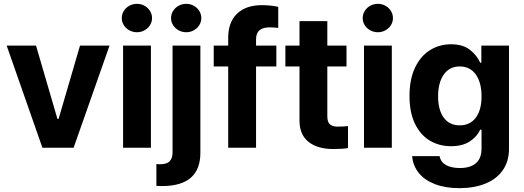

<svg xmlns="http://www.w3.org/2000/svg" viewBox="-20 -767 2719 997"><path d="M362.3 0H200.2L14.6 -530.3H167L278.3 -149.4H284.2L395.5 -530.3H548.8Z M619.1 -530.3H763.7V0H619.1ZM612.3 -672.9Q612.3 -692.9 622.8 -710Q633.3 -727.1 651.6 -737.1Q669.9 -747.1 691.4 -747.1Q712.4 -747.1 730.5 -737.1Q748.5 -727.1 759 -710Q769.5 -692.9 769.5 -672.9Q769.5 -653.3 759 -636.5Q748.5 -619.6 730.5 -609.6Q712.4 -599.6 691.4 -599.6Q669.9 -599.6 651.6 -609.6Q633.3 -619.6 622.8 -636.5Q612.3 -653.3 612.3 -672.9Z M1020.5 -530.3V26.4Q1020.5 199.2 821.3 199.2L792 198.2V85L811.5 85.9Q845.7 85.9 860.8 70.6Q876 55.2 876 24.4V-530.3ZM868.2 -672.9Q868.2 -692.9 878.7 -710Q889.2 -727.1 907.5 -737.1Q925.8 -747.1 947.3 -747.1Q968.3 -747.1 986.3 -737.1Q1004.4 -727.1 1014.9 -710Q1025.4 -692.9 1025.4 -672.9Q1025.4 -653.3 1014.9 -636.5Q1004.4 -619.6 986.3 -609.6Q968.3 -599.6 947.3 -599.6Q925.8 -599.6 907.5 -609.6Q889.2 -619.6 878.7 -636.5Q868.2 -653.3 868.2 -672.9Z M1415 -421.9H1309.6V0H1165V-421.9H1089.8V-530.3H1165V-570.3Q1165 -652.3 1211.4 -696.3Q1257.8 -740.2 1338.9 -740.2Q1386.7 -740.2 1424.8 -731.4V-622.1Q1394 -625 1380.9 -625Q1345.2 -625 1327.4 -609.9Q1309.6 -594.7 1309.6 -562.5V-530.3H1415Z M1779.3 -421.9H1679.7V-163.1Q1679.7 -133.8 1692.4 -122.1Q1705.1 -110.4 1729.5 -109.4Q1760.7 -109.4 1787.1 -112.3V2Q1761.2 6.8 1710 6.8Q1628.4 6.8 1581.5 -30.8Q1534.7 -68.4 1535.2 -142.6V-421.9H1461.9V-530.3H1535.2V-657.2H1679.7V-530.3H1779.3Z M1870.1 -530.3H2014.6V0H1870.1ZM1863.3 -672.9Q1863.3 -692.9 1873.8 -710Q1884.3 -727.1 1902.6 -737.1Q1920.9 -747.1 1942.4 -747.1Q1963.4 -747.1 1981.4 -737.1Q1999.5 -727.1 2010 -710Q2020.5 -692.9 2020.5 -672.9Q2020.5 -653.3 2010 -636.5Q1999.5 -619.6 1981.4 -609.6Q1963.4 -599.6 1942.4 -599.6Q1920.9 -599.6 1902.6 -609.6Q1884.3 -619.6 1873.8 -636.5Q1863.3 -653.3 1863.3 -672.9Z M2120.1 43.9H2262.7Q2268.6 74.7 2296.1 90.1Q2323.7 105.5 2368.2 105.5Q2421.4 105.5 2450.9 80.8Q2480.5 56.2 2480.5 2.9V-93.8H2473.6Q2457 -57.1 2419.2 -32.5Q2381.3 -7.8 2322.3 -7.8Q2260.7 -7.8 2211.9 -36.9Q2163.1 -65.9 2134.8 -124.5Q2106.4 -183.1 2106.4 -268.6Q2106.4 -355.5 2135.3 -416Q2164.1 -476.6 2213.1 -506.8Q2262.2 -537.1 2322.3 -537.1Q2382.3 -537.1 2418.9 -509.3Q2455.6 -481.4 2473.6 -441.4H2479.5V-530.3H2623V5.9Q2623 71.8 2590.3 117.7Q2557.6 163.6 2499.5 186.8Q2441.4 210 2365.2 210Q2293 210 2239.3 189.5Q2185.5 168.9 2155 131.6Q2124.5 94.2 2120.1 43.9ZM2480.5 -266.6Q2480.5 -338.4 2450.7 -380.1Q2420.9 -421.9 2367.2 -421.9Q2313.5 -421.9 2284.2 -379.6Q2254.9 -337.4 2254.9 -266.6Q2254.9 -196.8 2283.9 -156.5Q2313 -116.2 2367.2 -116.2Q2420.9 -116.2 2450.7 -156Q2480.5 -195.8 2480.5 -266.6Z"/></svg>

Font: Pretendard JP
Style: Bold
Weight: 700
Designer: Base glyphs from Inter by Rasmus Andersson; Hangeul glyphs from Noto Sans CJK(Source Han Sans) by Jang Soo-young and Kan
Foundry: Kil Hyung-jin
Version: Version 1.309